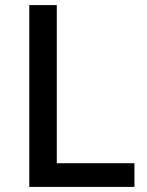

<svg xmlns="http://www.w3.org/2000/svg" viewBox="-20 -734 576 754"><path d="M95 0V-714H203V-93H508V0Z"/></svg>

Font: Noto Sans Tangsa Medium
Style: Regular
Weight: 500
Version: Version 1.504